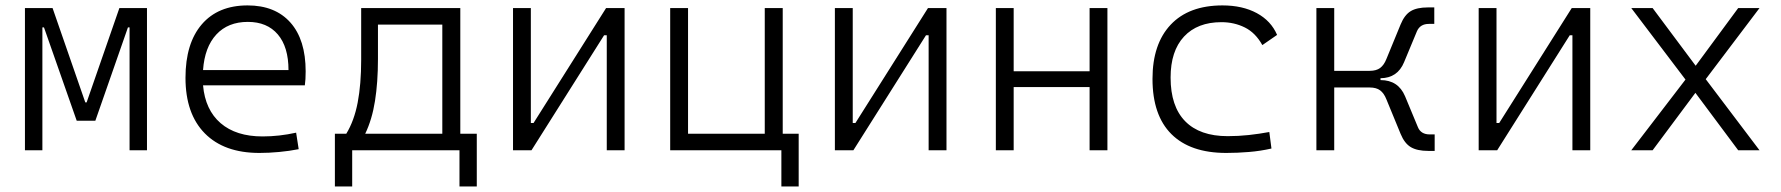

<svg xmlns="http://www.w3.org/2000/svg" viewBox="-20 -547 6485 699"><path d="M70.8 0V-517.6H171.4L290.5 -174.3H295.4L414.6 -517.6H515.1V0H451.7V-447.3H445.8L327.1 -107.4H259.3L140.1 -447.3H134.3V0Z M924.3 9.8Q795.9 9.8 725.6 -61.5Q655.3 -132.8 655.3 -263.7Q655.3 -389.2 714.6 -458.3Q773.9 -527.3 881.3 -527.3Q981.9 -527.3 1037.4 -464.8Q1092.8 -402.3 1092.8 -287.1Q1092.8 -256.8 1089.8 -236.3H719.2Q727.1 -147 783.2 -98.6Q839.4 -50.3 936 -50.3Q996.6 -50.3 1058.1 -64L1067.4 -3.9Q1033.2 2.9 996.1 6.3Q959 9.8 924.3 9.8ZM719.2 -292H1030.3Q1030.3 -376 991.5 -421.6Q952.6 -467.3 882.3 -467.3Q810.1 -467.3 767.6 -421.4Q725.1 -375.5 719.2 -292Z M1199.2 131.8V-60.1H1240.7Q1269.5 -107.4 1282.2 -173.8Q1294.9 -240.2 1294.9 -329.1V-517.6H1655.8V-60.1H1715.8V131.8H1652.8V0H1262.2V131.8ZM1590.3 -60.1V-457.5H1356V-332.5Q1356 -247.1 1345.2 -179.4Q1334.5 -111.8 1309.6 -60.1Z M1847.7 0V-517.6H1912.6V-99.1H1922.4L2186.5 -517.6H2253.9V0H2189V-418.5H2179.2L1915 0Z M2419.9 0V-517.6H2484.9V-60.1H2764.2V-517.6H2829.6V-60.1H2887.7V131.8H2824.7V0Z M3019.5 0V-517.6H3084.5V-99.1H3094.2L3358.4 -517.6H3425.8V0H3360.8V-418.5H3351.1L3086.9 0Z M3946.8 0V-230H3670.4V0H3605.5V-517.6H3670.4V-287.6H3946.8V-517.6H4011.7V0Z M4444.3 9.8Q4313.5 9.8 4244.6 -58.8Q4175.8 -127.4 4175.8 -259.8Q4175.8 -386.7 4241.9 -457Q4308.1 -527.3 4430.7 -527.3Q4503.4 -527.3 4555.4 -499.3Q4607.4 -471.2 4629.4 -419.9L4575.7 -382.8Q4550.8 -427.7 4512 -447Q4473.1 -466.3 4426.8 -466.3Q4339.4 -466.3 4290.5 -413.8Q4241.7 -361.3 4241.7 -264.6Q4241.7 -159.7 4294.9 -105.5Q4348.1 -51.3 4449.7 -51.3Q4488.3 -51.3 4526.4 -55.4Q4564.5 -59.6 4601.1 -66.4L4608.9 -6.3Q4568.8 2.9 4526.9 6.3Q4484.9 9.8 4444.3 9.8Z M4772.5 0V-517.6H4837.4V-289.1H4966.3Q4990.7 -289.1 5004.6 -299.6Q5018.6 -310.1 5027.3 -332L5079.1 -458Q5093.3 -492.7 5115.7 -506.3Q5138.2 -520 5178.2 -520H5201.7V-460H5182.1Q5150.4 -460 5138.7 -433.6L5091.8 -320.8Q5067.9 -262.7 5005.9 -262.2V-255.4H5006.3Q5070.3 -255.4 5095.2 -196.8L5142.1 -84Q5152.8 -57.6 5185.5 -57.6H5203.1V2.4H5179.7Q5139.6 2.4 5116.5 -11.2Q5093.3 -24.9 5079.1 -59.6L5027.3 -185.5Q5018.6 -207.5 5004.6 -218Q4990.7 -228.5 4966.3 -228.5H4837.4V0Z M5363.3 0V-517.6H5428.2V-99.1H5438L5702.1 -517.6H5769.5V0H5704.6V-418.5H5694.8L5430.7 0Z M5918.9 0 6116.2 -257.3 5918.9 -517.6H5996.6L6153.3 -307.6L6308.1 -517.6H6385.7L6189.9 -258.8L6385.7 0H6308.1L6152.3 -209L5996.6 0Z"/></svg>

Font: CaskaydiaMono NF Light
Style: Regular
Weight: 300
Designer: Aaron Bell
Foundry: Saja Typeworks
Version: Version 2111.001; ttfautohint (v1.8.4);Nerd Fonts 3.1.1